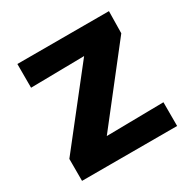

<svg xmlns="http://www.w3.org/2000/svg" viewBox="-149 -802 940 946"><g transform="rotate(-30 321.5 -329.0)"><path d="M55 0V-125L459 -639L539 -530L67 -523V-658H588L586 -533L184 -19L113 -128L596 -135V0Z"/></g></svg>

Font: Ysabeau Office Black
Style: Regular
Weight: 900
Designer: Christian Thalmann (Catharsis Fonts)
Version: Version 2.001;gftools[0.9.30]; featfreeze: tnum,lnum,ss02